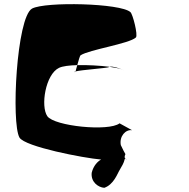

<svg xmlns="http://www.w3.org/2000/svg" viewBox="-20 -725 904 917"><path d="M73 -68C99 -24 380 30 463 37C446 46 426 67 418 100C413 144 449 170 478 172C523 157 542 102 548 93C563 66 571 56 576 34C578 34 580 35 581 35C576 32 572 25 579 11C576 6 565 -14 557 -32C549 -74 580 -108 611 -103L551 -136C500 -96 240 -122 206 -170C173 -218 197 -370 262 -401C279 -409 311 -413 349 -414C355 -435 361 -458 365 -461C406 -488 597 -516 629 -546C640 -557 614 -658 603 -667C557 -710 196 -718 133 -684C59 -642 33 -138 73 -68ZM336 -381C337 -380 340 -381 341 -384C337 -383 335 -382 336 -381ZM341 -384C367 -391 493 -400 499 -404C500 -405 502 -406 503 -406C456 -412 397 -415 349 -414C345 -402 343 -390 341 -384ZM503 -406C530 -402 551 -398 564 -393C549 -399 518 -410 503 -406ZM564 -393C566 -392 567 -392 569 -391C568 -392 566 -392 564 -393ZM569 -391C570 -391 571 -390 571 -390C571 -390 572 -390 569 -391ZM581 35C591 37 586 38 581 35Z"/></svg>

Font: Ampere
Style: Ext
Weight: 400
Version: Version 1